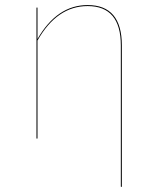

<svg xmlns="http://www.w3.org/2000/svg" viewBox="-20 -547 620 758"><path d="M461 -368V191L457 190V-368Q457 -523 326 -523Q205 -523 128 -387V0H124V-517H128V-393Q205 -527 326 -527Q461 -527 461 -368Z"/></svg>

Font: FiraGO Four
Style: Regular
Weight: 100
Designer: bBox Type
Foundry: bBox Type GmbH
Version: Version 1.001